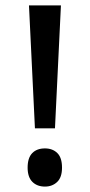

<svg xmlns="http://www.w3.org/2000/svg" viewBox="-20 -770 332 709"><path d="M183 -296H109L87 -750H205ZM82 -151Q82 -187 99 -204.5Q116 -222 146 -222Q174 -222 191.5 -205Q209 -188 209 -151Q209 -115 191 -98Q173 -81 146 -81Q117 -81 99.5 -98.5Q82 -116 82 -151Z"/></svg>

Font: Noto Sans Telugu UI Condensed Medium
Style: Regular
Weight: 500
Width: 3
Designer: Jelle Bosma - Monotype Design Team
Foundry: Monotype Imaging Inc.
Version: Version 2.006; ttfautohint (v1.8.4.7-5d5b)